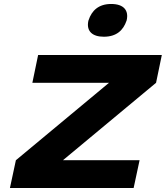

<svg xmlns="http://www.w3.org/2000/svg" viewBox="-20 -947 835 967"><path d="M795 -670H172L143 -530H529L60 -140L30 0H653L683 -140H297L766 -530ZM425 -842C414 -790 445 -762 503 -762C567 -762 601 -795 617 -842L618 -845C629 -893 605 -927 540 -927C477 -927 442 -894 426 -845Z"/></svg>

Font: LT Wave Black
Style: Italic
Weight: 900
Designer: Daniel Lyons
Version: Version 2.5 (Glyphs App)